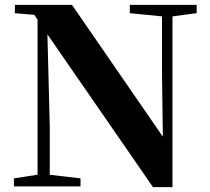

<svg xmlns="http://www.w3.org/2000/svg" viewBox="-20 -764 860 787"><path d="M37 0V-33L142 -49H171L310 -33V0ZM134 0V-716H172L184 -245V0ZM512 -710V-744H786V-710L681 -696H653ZM607 3 160 -644 157 -648 121 -703 41 -710V-744H275L668 -174L648 -167L644 -464V-744H687V3Z"/></svg>

Font: Noto Serif TC ExtraBold
Style: Regular
Weight: 800
Designer: Ryoko NISHIZUKA 西塚涼子 (kana & ideographs); Frank Grießhammer (Latin, Greek & Cyrillic); Wenlong ZHANG 张文龙 (bopomofo); San
Foundry: Adobe
Version: Version 2.002-H1;hotconv 1.1.0;makeotfexe 2.6.0